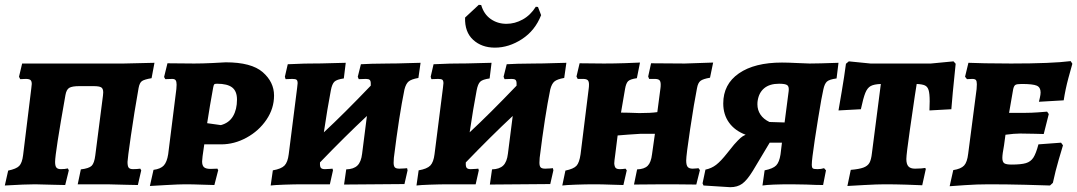

<svg xmlns="http://www.w3.org/2000/svg" viewBox="-20 -766 4477 798"><path d="M14 -57Q48 -64 60 -76.5Q72 -89 76 -121L110 -398Q112 -414 112 -417Q112 -429 106.5 -433.5Q101 -438 87 -438L64 -437L59 -447L72 -502H193H494L622 -505L610 -441Q580 -436 570 -429Q560 -422 556 -400Q538 -299 524 -201.5Q510 -104 510 -93Q510 -75 515 -69Q520 -63 533 -63Q549 -63 563 -65L567 -58L553 3L504 2L426 0H303L316 -62Q350 -66 361 -77Q372 -88 376 -120L408 -369Q409 -374 409 -382Q409 -398 400.5 -403Q392 -408 369 -408H309Q280 -408 268 -401Q256 -394 252 -371Q209 -129 209 -93Q209 -76 214.5 -69.5Q220 -63 233 -63Q250 -63 262 -66L266 -58L251 3L204 2L126 0Q85 0 0 5Z M787 -502Q822 -502 862 -504Q902 -506 918 -507Q1025 -507 1072 -466Q1119 -425 1119 -369Q1119 -315 1087.5 -268.5Q1056 -222 1005 -194Q954 -166 899 -166H829L822 -117Q820 -101 820 -95Q820 -78 828 -71Q836 -64 855 -64L884 -65Q884 -63 885 -62Q886 -61 887 -59L871 3Q856 3 819 1.5Q782 0 749 0Q725 0 672.5 3Q620 6 603 7L618 -60Q648 -64 661 -78.5Q674 -93 679 -125L713 -396Q714 -403 714 -414Q714 -427 710 -432.5Q706 -438 696 -438L667 -437L662 -446L676 -503ZM965 -352Q965 -387 945 -402.5Q925 -418 882 -418Q873 -418 870.5 -415.5Q868 -413 866 -402Q852 -326 841 -254L898 -246Q932 -255 948.5 -283Q965 -311 965 -352Z M1728 -505 1719 -442Q1690 -437 1678.5 -427.5Q1667 -418 1661 -394Q1639 -287 1617 -110Q1616 -102 1616 -90Q1616 -76 1621 -70.5Q1626 -65 1640 -65Q1651 -65 1661 -66Q1671 -67 1672 -67L1674 -58L1661 -1L1537 0L1410 1L1419 -62Q1450 -63 1465.5 -78Q1481 -93 1485 -127L1505 -284Q1415 -200 1310 -91Q1309 -74 1313.5 -68.5Q1318 -63 1330 -63Q1342 -63 1350.5 -64Q1359 -65 1362 -65L1364 -58L1351 0H1239Q1204 0 1161.5 1.5Q1119 3 1105 5L1114 -58Q1149 -64 1162.5 -78Q1176 -92 1180 -125L1215 -401Q1217 -417 1217 -420Q1217 -431 1212.5 -434.5Q1208 -438 1195 -438L1167 -437L1164 -447L1176 -499Q1187 -499 1215.5 -500.5Q1244 -502 1272 -502Q1314 -502 1357.5 -503.5Q1401 -505 1417 -505L1409 -440Q1380 -436 1370 -426.5Q1360 -417 1355 -390Q1341 -317 1326 -216Q1409 -293 1521 -410V-419Q1521 -430 1516.5 -434Q1512 -438 1501 -438L1471 -437L1467 -447L1480 -499Q1492 -500 1526 -501Q1560 -502 1594 -502Q1631 -502 1671.5 -503.5Q1712 -505 1728 -505Z M2334 -505 2325 -442Q2296 -437 2284.5 -427.5Q2273 -418 2267 -394Q2245 -287 2223 -110Q2222 -102 2222 -90Q2222 -76 2227 -70.5Q2232 -65 2246 -65Q2257 -65 2267 -66Q2277 -67 2278 -67L2280 -58L2267 -1L2143 0L2016 1L2025 -62Q2056 -63 2071.5 -78Q2087 -93 2091 -127L2111 -284Q2021 -200 1916 -91Q1915 -74 1919.5 -68.5Q1924 -63 1936 -63Q1948 -63 1956.5 -64Q1965 -65 1968 -65L1970 -58L1957 0H1845Q1810 0 1767.5 1.5Q1725 3 1711 5L1720 -58Q1755 -64 1768.5 -78Q1782 -92 1786 -125L1821 -401Q1823 -417 1823 -420Q1823 -431 1818.5 -434.5Q1814 -438 1801 -438L1773 -437L1770 -447L1782 -499Q1793 -499 1821.5 -500.5Q1850 -502 1878 -502Q1920 -502 1963.5 -503.5Q2007 -505 2023 -505L2015 -440Q1986 -436 1976 -426.5Q1966 -417 1961 -390Q1947 -317 1932 -216Q2015 -293 2127 -410V-419Q2127 -430 2122.5 -434Q2118 -438 2107 -438L2077 -437L2073 -447L2086 -499Q2098 -500 2132 -501Q2166 -502 2200 -502Q2237 -502 2277.5 -503.5Q2318 -505 2334 -505ZM1970 -746 1980 -745Q1991 -707 2019.5 -687Q2048 -667 2085 -667Q2120 -667 2152.5 -685Q2185 -703 2207 -738L2216 -737L2229 -703Q2204 -639 2149.5 -603.5Q2095 -568 2037 -568Q1982 -568 1946.5 -600.5Q1911 -633 1913 -693Z M2832 -99Q2832 -80 2838 -72.5Q2844 -65 2859 -65Q2868 -65 2874.5 -66Q2881 -67 2883 -67L2889 -59L2874 1L2775 0H2738L2615 1L2628 -62Q2658 -63 2672 -77Q2686 -91 2690 -125L2702 -210H2644Q2621 -209 2590.5 -206.5Q2560 -204 2547 -203L2537 -123Q2533 -95 2533 -87Q2534 -73 2539 -68Q2544 -63 2556 -63Q2566 -63 2572 -64Q2578 -65 2580 -65L2585 -58L2571 3Q2556 3 2519 1.5Q2482 0 2449 0Q2415 0 2373 1.5Q2331 3 2317 5L2330 -57Q2364 -64 2376 -77Q2388 -90 2393 -125L2427 -399Q2428 -405 2428 -415Q2428 -428 2422.5 -433Q2417 -438 2403 -438H2381L2376 -448L2389 -503L2490 -502Q2533 -502 2578 -503.5Q2623 -505 2640 -506L2627 -441Q2599 -437 2590.5 -428.5Q2582 -420 2578 -397L2561 -298Q2587 -298 2637 -296Q2685 -296 2712 -300L2725 -399Q2726 -405 2726 -415Q2726 -428 2720.5 -433Q2715 -438 2701 -438H2678L2674 -448L2686 -503L2826 -502L2944 -506L2931 -443Q2902 -438 2891.5 -430Q2881 -422 2877 -400Q2865 -340 2848.5 -230Q2832 -120 2832 -99Z M3465 -505 3457 -440Q3427 -436 3417 -427Q3407 -418 3402 -394Q3396 -370 3380 -271.5Q3364 -173 3357 -117Q3354 -93 3354 -82Q3354 -69 3358.5 -66Q3363 -63 3378 -63Q3393 -63 3405 -67L3413 -58L3401 3Q3373 3 3331 1L3270 0Q3182 0 3149 5L3158 -58Q3193 -65 3206 -78.5Q3219 -92 3224 -124L3230 -173H3179L3109 -56Q3085 -17 3065 -2.5Q3045 12 3015 12L2904 5L2900 -4L2912 -61Q2937 -66 2956.5 -81Q2976 -96 3002 -129L3031 -165Q3048 -184 3057.5 -192.5Q3067 -201 3079 -206Q3034 -223 3010 -256.5Q2986 -290 2986 -336Q2986 -416 3051 -461Q3116 -506 3230 -506Q3254 -506 3294 -504Q3330 -502 3345 -502Q3380 -502 3465 -505ZM3241 -257 3258 -388Q3260 -406 3252 -412Q3244 -418 3218 -418Q3179 -418 3156.5 -399.5Q3134 -381 3129 -347Q3128 -342 3128 -332Q3128 -309 3140.5 -290Q3153 -271 3178 -259Z M3558 -312 3465 -307Q3468 -325 3478.5 -386Q3489 -447 3496 -501L3508 -511L3598 -502H3849L3943 -511L3952 -501Q3945 -434 3940 -381.5Q3935 -329 3934 -312L3843 -307L3844 -345Q3844 -377 3839.5 -391.5Q3835 -406 3824 -411Q3813 -416 3790 -417L3782 -366Q3777 -333 3762 -228.5Q3747 -124 3747 -105Q3747 -84 3755.5 -74.5Q3764 -65 3783 -65Q3798 -65 3809.5 -66Q3821 -67 3825 -68L3828 -64L3813 4Q3795 3 3747.5 1.5Q3700 0 3657 0Q3626 0 3572.5 3Q3519 6 3502 7L3516 -60Q3551 -63 3568.5 -69.5Q3586 -76 3593.5 -89Q3601 -102 3604 -130L3641 -417Q3613 -416 3599 -408.5Q3585 -401 3576.5 -380Q3568 -359 3558 -312Z M4184 -82Q4224 -82 4244 -88Q4264 -94 4275 -111Q4286 -128 4296 -166L4390 -173L4398 -162Q4394 -149 4380.5 -103Q4367 -57 4356 -6L4344 5Q4321 4 4242 2Q4163 0 4090 0Q4040 0 3990.5 3.5Q3941 7 3927 8L3942 -59Q3974 -64 3987 -78Q4000 -92 4004 -127L4039 -396Q4040 -404 4040 -416Q4040 -429 4036 -433.5Q4032 -438 4021 -438L3999 -437L3991 -447L4005 -505Q4023 -504 4074 -503Q4125 -502 4182 -502Q4352 -502 4430 -512L4437 -501Q4433 -488 4420.5 -441.5Q4408 -395 4401 -349L4298 -343Q4299 -347 4302 -360Q4305 -373 4305 -382Q4305 -403 4289 -410Q4273 -417 4226 -417Q4206 -417 4200 -413Q4194 -409 4191 -395L4174 -297H4242Q4267 -297 4294 -299Q4321 -301 4332 -302L4339 -292L4318 -209Q4308 -209 4279.5 -210Q4251 -211 4220 -211Q4196 -211 4159 -206L4153 -162Q4146 -125 4146 -110Q4146 -93 4154 -87.5Q4162 -82 4184 -82Z"/></svg>

Font: Alegreya SC ExtraBold
Style: Italic
Weight: 800
Italic angle: -7°
Designer: Juan Pablo del Peral
Foundry: Huerta Tipografica
Version: Version 2.007; ttfautohint (v1.6)